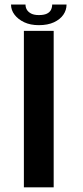

<svg xmlns="http://www.w3.org/2000/svg" viewBox="-20 -808 356 828"><path d="M83 0H211.5V-675H83ZM147.5 -699.5Q186 -699.5 212.8 -712Q239.5 -724.5 253.2 -744.5Q267 -764.5 267 -788.5H205Q205 -776 199.8 -765.5Q194.5 -755 182 -749Q169.5 -743 147.5 -743Q127.5 -743 115 -749.2Q102.5 -755.5 96.2 -765.5Q90 -775.5 90 -788.5H27.5Q27.5 -764.5 42.8 -744.5Q58 -724.5 84.5 -712Q111 -699.5 147.5 -699.5Z"/></svg>

Font: Anybody SemiExpanded Medium
Style: Regular
Weight: 500
Width: 6
Version: Version 1.113;gftools[0.9.25]